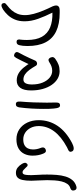

<svg xmlns="http://www.w3.org/2000/svg" viewBox="764 -1621 1073 2641"><g transform="rotate(90 1300.5 -300.5)"><path d="M613 -143Q613 -109 610 -79.5Q607 -50 602 -33Q597 -12 586.5 -2Q576 8 557 8Q538 8 530.5 -1Q523 -10 523 -29Q523 -32 523.5 -36Q524 -40 525 -44Q527 -60 528.5 -83.5Q530 -107 530 -134Q530 -263 485.5 -341Q441 -419 357 -453.5Q273 -488 154 -485Q204 -385 238.5 -289Q273 -193 273 -102Q273 -26 249 31Q225 88 187.5 128Q150 168 111 194Q99 201 83 208.5Q67 216 54 216Q43 216 35.5 210Q28 204 25 195.5Q22 187 22 179Q22 168 29.5 159Q37 150 58 134Q91 110 121 76Q151 42 169.5 -3.5Q188 -49 188 -107Q188 -164 170.5 -228.5Q153 -293 125.5 -359.5Q98 -426 67 -488Q62 -500 58.5 -513Q55 -526 55 -536Q55 -557 68 -569Q81 -581 100 -583Q109 -585 124 -585Q139 -585 155 -585Q310 -585 411.5 -536Q513 -487 563 -389Q613 -291 613 -143Z M1224 -191Q1224 -93 1188.5 -43.5Q1153 6 1086 6Q1034 6 991 -18.5Q948 -43 910 -89Q872 -135 835 -198L884 -210Q870 -175 850.5 -133.5Q831 -92 811.5 -53.5Q792 -15 777 13Q769 27 761 35Q753 43 742 43Q734 43 723 38Q712 33 704 24Q696 15 696 5Q696 -1 698 -8Q700 -15 704 -22Q721 -52 741 -92Q761 -132 780 -173Q799 -214 813 -247Q818 -260 830.5 -267Q843 -274 855 -274Q873 -274 882 -261Q912 -208 941.5 -168.5Q971 -129 1003.5 -107.5Q1036 -86 1074 -86Q1110 -86 1126 -117Q1142 -148 1142 -203Q1142 -288 1116 -350.5Q1090 -413 1047.5 -447.5Q1005 -482 954 -482Q919 -482 891 -471Q863 -460 834 -441Q818 -431 804 -431Q793 -431 784 -440.5Q775 -450 770 -462.5Q765 -475 765 -484Q765 -497 772 -507Q779 -517 790 -525Q832 -555 871 -569.5Q910 -584 960 -584Q1016 -584 1064 -555.5Q1112 -527 1148 -474.5Q1184 -422 1204 -350Q1224 -278 1224 -191Z M1473 -503Q1476 -476 1477 -442Q1478 -408 1478 -362Q1478 -283 1473 -196.5Q1468 -110 1457 -29Q1454 -10 1444.5 4Q1435 18 1412 18Q1395 18 1387 8.5Q1379 -1 1378 -15Q1377 -29 1377 -43Q1385 -135 1388.5 -229Q1392 -323 1392 -408Q1392 -440 1391 -472.5Q1390 -505 1390 -533Q1390 -548 1392.5 -561Q1395 -574 1403.5 -582Q1412 -590 1430 -590Q1447 -590 1455.5 -576.5Q1464 -563 1467.5 -543Q1471 -523 1473 -503Z M1633 -297Q1633 -439 1711 -555.5Q1789 -672 1947 -755Q1964 -764 1984.5 -771Q2005 -778 2021 -778Q2039 -778 2049 -771Q2059 -764 2063.5 -753.5Q2068 -743 2068 -734Q2068 -717 2045 -704Q2037 -700 2026 -695Q2015 -690 2005 -685Q1857 -605 1785.5 -507.5Q1714 -410 1714 -297Q1714 -235 1738.5 -186.5Q1763 -138 1804.5 -111Q1846 -84 1897 -84Q1947 -84 1977.5 -101.5Q2008 -119 2022 -149.5Q2036 -180 2036 -217Q2036 -246 2030.5 -272Q2025 -298 2015 -323Q2011 -332 2009.5 -340Q2008 -348 2008 -355Q2009 -369 2016.5 -378Q2024 -387 2035 -391.5Q2046 -396 2054 -396Q2068 -396 2077 -386Q2086 -376 2093 -359Q2107 -326 2114 -289.5Q2121 -253 2121 -211Q2121 -149 2096.5 -98.5Q2072 -48 2022 -19Q1972 10 1896 10Q1818 10 1758.5 -30Q1699 -70 1666 -139.5Q1633 -209 1633 -297Z M2357 17Q2317 17 2287.5 -5Q2258 -27 2234 -66Q2227 -79 2223 -89.5Q2219 -100 2219 -107Q2219 -116 2223.5 -124.5Q2228 -133 2235 -138.5Q2242 -144 2250 -144Q2259 -144 2267.5 -138Q2276 -132 2290 -115Q2304 -99 2319 -86.5Q2334 -74 2350 -74Q2365 -74 2373.5 -85Q2382 -96 2385.5 -123Q2389 -150 2389 -197Q2389 -234 2385 -289Q2381 -344 2381 -411Q2381 -478 2386 -543Q2391 -608 2407.5 -663.5Q2424 -719 2456.5 -758.5Q2489 -798 2543 -814Q2554 -817 2562 -817Q2576 -817 2584.5 -809.5Q2593 -802 2597 -791.5Q2601 -781 2601 -770Q2601 -754 2591 -745Q2581 -736 2569 -732Q2531 -721 2509 -689Q2487 -657 2476 -612Q2465 -567 2461.5 -515.5Q2458 -464 2458 -413Q2458 -354 2462 -295Q2466 -236 2466 -195Q2466 -120 2455.5 -73.5Q2445 -27 2421.5 -5Q2398 17 2357 17Z"/></g></svg>

Font: Playpen Sans Hebrew
Style: Regular
Weight: 400
Designer: Tom Grace, Laura Meseguer, Veronika Burian, José Scaglione
Foundry: TypeTogether
Version: Version 2.000